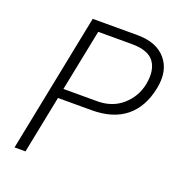

<svg xmlns="http://www.w3.org/2000/svg" viewBox="-129 -818 858 925"><g transform="rotate(20 300.0 -355.5)"><path d="M162.6 -295.4 103.5 0H47.4L189.5 -710.9H418.5Q517.6 -710.9 565.7 -653.8Q613.8 -596.7 595.2 -503.4Q574.7 -400.9 509.3 -348.1Q443.8 -295.4 335.4 -295.4ZM172.4 -345.2H345.2Q422.4 -345.2 473.9 -390.4Q525.4 -435.5 539.1 -502.4Q553.7 -576.7 523.2 -618.9Q492.7 -661.1 408.7 -661.1H235.8Z"/></g></svg>

Font: Franko
Style: Light Italic
Weight: 300
Designer: Google
Version: Version 1.200310; 2013